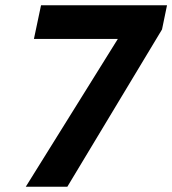

<svg xmlns="http://www.w3.org/2000/svg" viewBox="-20 -710 655 730"><path d="M78 0 428 -562H109L136 -690H615L596 -598L236 0Z"/></svg>

Font: Radio Canada SemiBold
Style: Italic
Weight: 600
Italic angle: -12°
Designer: Charles Daoud, Etienne Aubert Bonn, Alexandre Saumier Demers, Jacques Le Bailly
Foundry: Radio-Canada
Version: Version 2.104; ttfautohint (v1.8.4.7-5d5b);gftools[0.9.28.de